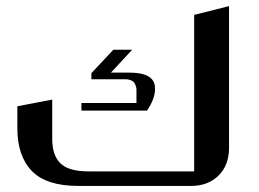

<svg xmlns="http://www.w3.org/2000/svg" viewBox="-20 -612 854 632"><path d="M733.9 -591.8V-125Q733.9 -68.4 699.5 -34.2Q665 0 608.9 0H237.8Q132.3 0 84.7 -49.3Q37.1 -98.6 37.1 -189.9V-262.2L151.9 -284.2V-154.8Q151.9 -100.6 179 -74.2Q206.1 -47.9 271 -47.9H619.1V-563ZM248 -272.9H429.2V-316.9Q429.2 -321.3 428 -325.9Q426.8 -330.6 423.6 -336.9Q420.4 -343.3 412.1 -347.2Q403.8 -351.1 392.1 -351.1H280.8V-371.1L353 -448.2H415L345.2 -373H405.8Q490.2 -373 490.2 -321.8V-317.9Q490.2 -286.6 463.9 -248H248Z"/></svg>

Font: Wesal
Style: Regular
Weight: 500
Designer: Ahmed zaza
Foundry: Ahmed zaza
Version: Version 2.01